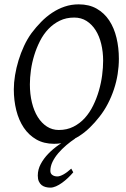

<svg xmlns="http://www.w3.org/2000/svg" viewBox="-20 -650 585 888"><path d="M457 -369.1Q457 -410.2 448.2 -446.5Q439.5 -482.9 422.4 -510Q405.3 -537.1 380.4 -553Q355.5 -568.8 323.2 -568.8Q286.1 -568.8 256.6 -554.4Q227.1 -540 204.1 -516.1Q181.2 -492.2 165 -460.4Q148.9 -428.7 138.4 -394.5Q127.9 -360.4 123 -325.4Q118.2 -290.5 118.2 -259.8Q118.2 -214.4 127.7 -175.5Q137.2 -136.7 154.8 -108.6Q172.4 -80.6 197 -64.7Q221.7 -48.8 252 -48.8Q289.6 -48.8 319.6 -64Q349.6 -79.1 372.3 -104.2Q395 -129.4 411.1 -162.4Q427.2 -195.3 437.5 -231Q447.8 -266.6 452.4 -302.2Q457 -337.9 457 -369.1ZM529.8 -377.9Q529.8 -343.3 524.2 -307.6Q518.6 -272 507.1 -237.3Q495.6 -202.6 478.8 -170.2Q461.9 -137.7 439.9 -109.9Q419.4 -83.5 396.2 -60.8Q373 -38.1 346.9 -21.2Q320.8 -4.4 291.7 5.4Q262.7 15.1 230 15.1Q183.1 15.1 148.2 -4.9Q113.3 -24.9 90.1 -59.3Q66.9 -93.8 55.4 -139.6Q43.9 -185.5 43.9 -236.8Q43.9 -267.6 49.6 -302Q55.2 -336.4 65.7 -370.8Q76.2 -405.3 91.3 -437.7Q106.4 -470.2 126 -497.1Q146.5 -524.4 170.2 -548.6Q193.8 -572.8 220.9 -590.8Q248 -608.9 278.8 -619.4Q309.6 -629.9 344.2 -629.9Q392.1 -629.9 427.2 -609.9Q462.4 -589.8 485.1 -555.4Q507.8 -521 518.8 -475.1Q529.8 -429.2 529.8 -377.9ZM318.8 147Q307.6 160.2 294.2 172.9Q280.8 185.5 266.8 195.6Q252.9 205.6 239 211.7Q225.1 217.8 212.9 217.8Q201.7 217.8 191.2 215.1Q180.7 212.4 172.6 206.1Q164.6 199.7 159.7 189Q154.8 178.2 154.8 162.1Q154.8 133.8 168.5 108.4Q182.1 83 203.6 60.8Q225.1 38.6 251.5 20.3Q277.8 2 303.2 -12.2L327.6 -9.3Q307.6 3.9 287.1 21.2Q266.6 38.6 250 57.9Q233.4 77.1 223.1 98.1Q212.9 119.1 212.9 140.1Q212.9 152.8 222.2 159.4Q231.4 166 245.6 166Q256.3 166 272.7 157.2Q289.1 148.4 309.6 129.9L318.8 147Z"/></svg>

Font: GentiumAlt
Style: Italic
Weight: 400
Italic angle: -7°
Designer: J. Victor Gaultney
Version: Version 1.02; 2005; OFL release